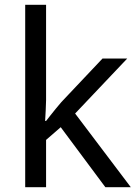

<svg xmlns="http://www.w3.org/2000/svg" viewBox="-20 -780 574 800"><path d="M172 -363Q172 -347 170.5 -321Q169 -295 168 -276H172Q178 -284 190 -299Q202 -314 214.5 -329.5Q227 -345 236 -355L407 -536H510L293 -307L525 0H419L233 -250L172 -197V0H85V-760H172Z"/></svg>

Font: lhindi25
Style: Book
Weight: 400
Designer: Jelle Bosma - Monotype Design Team
Foundry: Monotype Imaging Inc.
Version: Version 2.003